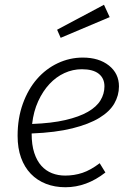

<svg xmlns="http://www.w3.org/2000/svg" viewBox="-20 -776 570 807"><path d="M480 -413Q480 -375 460.5 -341Q441 -307 397.5 -280.5Q354 -254 284 -236.5Q214 -219 113 -215Q113 -167 124 -133.5Q135 -100 154 -79Q173 -58 198.5 -48Q224 -38 254 -38Q292 -38 326.5 -49.5Q361 -61 399 -90L423 -51Q344 11 255 11Q210 11 173 -3.5Q136 -18 109.5 -45.5Q83 -73 68.5 -113Q54 -153 54 -205Q54 -279 76 -340Q98 -401 135.5 -444Q173 -487 223 -510.5Q273 -534 328 -534Q396 -534 438 -500.5Q480 -467 480 -413ZM324 -485Q286 -485 251 -469Q216 -453 188 -423Q160 -393 140.5 -350.5Q121 -308 115 -255Q197 -258 255 -271.5Q313 -285 349.5 -306Q386 -327 402.5 -354.5Q419 -382 419 -413Q419 -447 395 -466Q371 -485 324 -485ZM220 -651 417 -756 441 -704 235 -617Z"/></svg>

Font: Glekhifnjqigglhiwekvrgaqftz
Style: Regular
Weight: 300
Italic angle: -8°
Designer: Carrois Corporate & Edenspiekermann
Foundry: Carrois Corporate GbR & Edenspiekermann AG
Version: Version 2.001